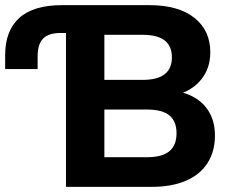

<svg xmlns="http://www.w3.org/2000/svg" viewBox="-20 -725 900 745"><path d="M236 0V-597H214Q169 -597 147.5 -575.5Q126 -554 126 -506V-457H0V-511Q0 -606 55 -655.5Q110 -705 220 -705H560Q672 -705 734 -656Q796 -607 796 -522Q796 -459 759.5 -415Q723 -371 661 -356V-372Q709 -364 743.5 -341Q778 -318 796 -282Q814 -246 814 -199Q814 -137 785 -92Q756 -47 701 -23.5Q646 0 570 0ZM385 -115H550Q610 -115 637.5 -138.5Q665 -162 665 -208Q665 -254 637.5 -277Q610 -300 550 -300H385ZM385 -415H532Q591 -415 619 -437Q647 -459 647 -503Q647 -546 619 -568Q591 -590 532 -590H385Z"/></svg>

Font: Nunito Sans 12pt ExtraBold
Style: Regular
Weight: 800
Designer: Vernon Adams
Foundry: Vernon Adams
Version: Version 3.101;gftools[0.9.27]